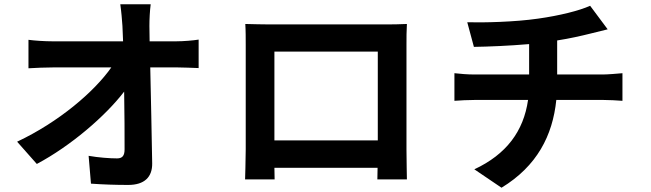

<svg xmlns="http://www.w3.org/2000/svg" viewBox="-20 -821 3040 897"><path d="M679 -628 678 -700C678 -731 680 -770 684 -801H542C547 -766 550 -729 552 -700C553 -678 554 -654 555 -628H224C190 -628 142 -631 113 -635V-502C148 -504 191 -506 227 -506H500C420 -392 255 -251 60 -159L152 -55C310 -139 472 -278 560 -393C562 -290 562 -190 562 -123C562 -94 552 -81 527 -81C493 -81 439 -85 394 -93L405 37C462 41 518 43 579 43C655 43 692 6 691 -58C689 -193 685 -360 682 -506H811C838 -506 876 -504 908 -503V-636C884 -632 837 -628 804 -628Z M1745 -580V-165H1262V-580ZM1879 -612C1879 -642 1879 -679 1881 -709C1845 -707 1807 -707 1782 -707H1232C1205 -707 1167 -708 1126 -709C1128 -681 1128 -640 1128 -612V-123C1128 -75 1125 12 1125 17H1263L1262 -37H1744L1743 17H1881C1881 13 1879 -83 1879 -122Z M2583 -473V-632C2641 -641 2694 -653 2742 -665C2759 -669 2785 -676 2819 -684L2737 -794C2686 -771 2594 -748 2494 -734C2384 -718 2239 -715 2163 -717L2194 -602C2262 -603 2359 -607 2452 -615V-473H2195C2164 -473 2130 -476 2103 -479V-350C2129 -352 2166 -354 2196 -354H2447C2426 -208 2346 -100 2196 -30L2323 56C2489 -45 2562 -188 2579 -354H2800C2827 -354 2861 -352 2888 -350V-479C2866 -477 2819 -473 2797 -473Z"/></svg>

Font: Noto Sans T Chinese Bold
Style: Bold
Weight: 700
Designer: Ryoko NISHIZUKA (kana & ideographs); Paul D. Hunt (Latin, Greek & Cyrillic); Wenlong ZHANG (bopomofo); Sandoll Communica
Foundry: Adobe Systems Incorporated
Version: Version 1.000;PS 1;hotconv 1.0.78;makeotf.lib2.5.61930